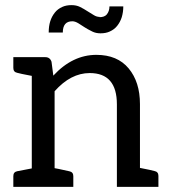

<svg xmlns="http://www.w3.org/2000/svg" viewBox="-20 -729 662 749"><path d="M188 -434Q263 -515 356 -515Q438 -515 482 -462Q526 -409 526 -323V-74Q572 -65 582 -62Q598 -59 598 -43V0H436V-322Q436 -444 330 -444Q256 -444 193 -373V-73Q196 -73 250 -61Q266 -58 266 -42V0H32V-42Q32 -58 47 -61L104 -72V-433Q56 -442 47 -445Q32 -448 32 -464V-506H157Q175 -506 181 -488ZM368 -662Q387 -662 396 -672Q407 -685 407 -704H461Q461 -682 455 -662Q449 -643 437 -628Q426 -614 408 -606Q393 -599 372 -599Q354 -599 340 -606Q320 -616 311 -622L286 -638Q273 -646 262 -646Q225 -646 225 -602H170Q170 -627 176 -646Q182 -665 194 -680Q205 -694 223 -702Q238 -709 259 -709Q278 -709 292 -702Q308 -694 320 -686L346 -670Q357 -663 369 -663Z"/></svg>

Font: Aleo
Style: Regular
Weight: 400
Designer: Alessio Laiso
Version: Version 1.1